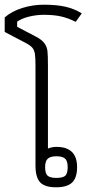

<svg xmlns="http://www.w3.org/2000/svg" viewBox="-45 -782 383 817"><path d="M106 -78V-502Q106 -537 103.5 -553Q101 -569 92.5 -579Q84 -589 63 -600L-25 -646V-708Q5 -734 49.5 -748Q94 -762 142 -762Q195 -762 233 -753.5Q271 -745 303 -725L277 -689Q248 -704 217 -711.5Q186 -719 142 -719Q109 -719 77.5 -711Q46 -703 28 -690V-668L108 -626Q133 -613 144 -598Q155 -583 157 -564Q159 -545 159 -502V-150Q177 -157 195 -157Q283 -157 283 -71Q283 -25 261.5 -5Q240 15 194 15Q145 15 125.5 -6.5Q106 -28 106 -78ZM243 -71Q243 -96 232.5 -106.5Q222 -117 195 -117Q169 -117 158 -106.5Q147 -96 147 -71Q147 -44 157.5 -34.5Q168 -25 195 -25Q223 -25 233 -34.5Q243 -44 243 -71Z"/></svg>

Font: Pridi ExtraLight
Style: Regular
Weight: 275
Designer: Katatrad Team
Foundry: CadsonDemak
Version: Version 1.001